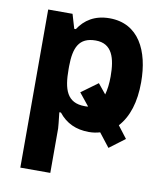

<svg xmlns="http://www.w3.org/2000/svg" viewBox="-87 -628 807 940"><g transform="rotate(10 316.0 -158.0)"><path d="M382 -556C308 -556 259 -523 228 -475H220L199 -546H78V240H227V19C227 12 224 -15 219 -60H227C264 -13 314 10 378 10C398 10 416 7 433 2L486 70L563 12L517 -48C564 -100 588 -175 588 -274C588 -430 527 -556 382 -556ZM436 -276C436 -241 432 -210 425 -185L385 -234L303 -174L353 -112L344 -111H336C247 -111 227 -176 227 -275V-291C228 -382 250 -437 334 -437C416 -437 436 -367 436 -276Z"/></g></svg>

Font: Passageway
Style: Regular
Weight: 700
Foundry: Ascender Corporation
Version: Version 1.11